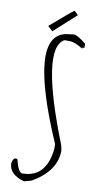

<svg xmlns="http://www.w3.org/2000/svg" viewBox="-119 -1061 633 1236"><g transform="rotate(10 197.5 -443.0)"><path d="M286.1 -860.8Q310.1 -860.8 367.2 -814V-787.1H354V-779.8Q299.8 -814 266.1 -814H231.9Q94.2 -736.8 329.1 -144L335.9 -110.8Q335.9 23.9 181.2 112.8L132.8 126Q32.2 97.2 32.2 23.9Q40 -8.8 51.8 -8.8H65.9Q87.9 78.1 112.8 78.1Q268.1 78.1 289.1 -110.8V-144Q-2 -813 238.8 -855ZM145 -856.9 113.3 -886.2Q252.9 -1007.3 264.2 -1012.2L289.1 -987.3Z"/></g></svg>

Font: Loved by the King
Style: Regular
Weight: 400
Designer: Kimberly Geswein
Foundry: Kimberly Geswein
Version: Version 1.002 2006